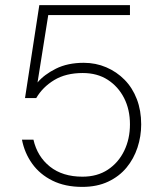

<svg xmlns="http://www.w3.org/2000/svg" viewBox="-20 -720 635 752"><path d="M302 12Q235 12 185.5 -12.5Q136 -37 106 -79Q76 -121 66 -173H111Q126 -107 175.5 -67.5Q225 -28 303 -28Q361 -28 402.5 -55.5Q444 -83 466.5 -129.5Q489 -176 489 -233Q489 -291 466 -336Q443 -381 402 -407.5Q361 -434 304 -434Q238 -434 192.5 -406.5Q147 -379 122 -336H78L134 -700H489V-661H169L127 -397Q153 -428 199 -451Q245 -474 308 -474Q355 -474 396 -456.5Q437 -439 468 -407.5Q499 -376 516 -331.5Q533 -287 533 -233Q533 -186 518.5 -142Q504 -98 475.5 -63.5Q447 -29 403.5 -8.5Q360 12 302 12Z"/></svg>

Font: DM Sans 11pt ExtraLight
Style: Regular
Weight: 250
Version: Version 4.004;gftools[0.9.30]